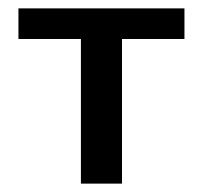

<svg xmlns="http://www.w3.org/2000/svg" viewBox="-20 -438 484 458"><path d="M420 -418V-345H271V0H173V-345H24V-418Z"/></svg>

Font: EauTest Semibold
Style: Regular
Weight: 600
Designer: Christian Thalmann (Catharsis Fonts)
Version: Version 0.001;PS 000.001;hotconv 1.0.88;makeotf.lib2.5.64775